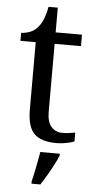

<svg xmlns="http://www.w3.org/2000/svg" viewBox="-59 -694 471 951"><g transform="rotate(5 176.0 -219.0)"><path d="M240 10Q164 10 129.5 -24.5Q95 -59 95 -145V-479H19V-519Q37 -519 59 -526.5Q81 -534 97 -551Q114 -569 125 -595Q136 -621 143 -659H189V-536H320V-479H189V-142Q189 -91 210 -67Q231 -43 265 -43Q283 -43 298 -45Q313 -47 329 -50V-6Q316 0 290 5Q264 10 240 10ZM135 208Q141 186 146 161Q151 136 156 110.5Q161 85 165 61H262V71Q253 92 239 119Q225 146 209 173Q193 200 179 221H135Z"/></g></svg>

Font: Noto Serif Telugu
Style: Regular
Weight: 400
Designer: Jelle Bosma - Monotype Design Team
Foundry: Monotype Imaging Inc.
Version: Version 2.003